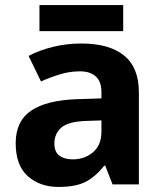

<svg xmlns="http://www.w3.org/2000/svg" viewBox="-20 -729 644 759"><path d="M302 -557Q412 -557 470.5 -509.5Q529 -462 529 -364V0H425L396 -74H392Q357 -30 318 -10Q279 10 211 10Q138 10 90 -32.5Q42 -75 42 -163Q42 -250 103 -291.5Q164 -333 286 -337L381 -340V-364Q381 -407 358.5 -427Q336 -447 296 -447Q256 -447 218 -435.5Q180 -424 142 -407L93 -508Q137 -531 190.5 -544Q244 -557 302 -557ZM323 -251Q251 -249 223 -225Q195 -201 195 -162Q195 -128 215 -113.5Q235 -99 267 -99Q315 -99 348 -127.5Q381 -156 381 -208V-253ZM467 -709V-606H136V-709Z"/></svg>

Font: Noto Sans Bamum
Style: Bold
Weight: 700
Designer: Monotype Design Team
Foundry: Monotype Imaging Inc.
Version: Version 2.002; ttfautohint (v1.8.4.7-5d5b)